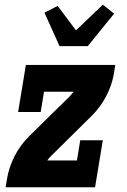

<svg xmlns="http://www.w3.org/2000/svg" viewBox="-20 -796 540 816"><path d="M4 0 10 -37Q18 -85 41.5 -131.5Q65 -178 102 -215L189 -301L276 -386Q280 -391 284.5 -396Q289 -401 293 -406H167L153 -320H57L90 -520H470L464 -483Q456 -435 432 -388.5Q408 -342 371 -305L198 -134Q193 -129 188.5 -124Q184 -119 181 -114H307L321 -200H417L384 0ZM233 -600 169 -742 225 -771 303 -667 417 -776 465 -738 353 -600Z"/></svg>

Font: Iosevka Curly Slab Heavy
Style: Italic
Weight: 900
Italic angle: -9°
Monospace: yes
Designer: Belleve Invis
Foundry: Belleve Invis
Version: Version 22.1.2; ttfautohint (v1.8.4)